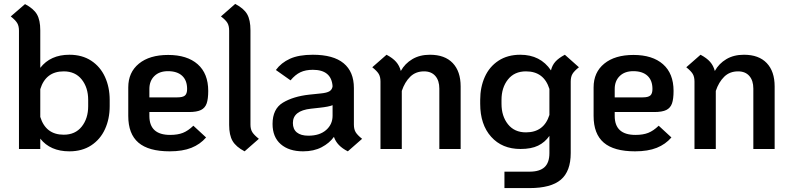

<svg xmlns="http://www.w3.org/2000/svg" viewBox="-20 -762 4047 982"><path d="M186 -53V0H77V-605Q77 -629 68 -644Q59 -659 35 -678L108 -741Q152 -718 169 -688.5Q186 -659 186 -607V-415Q238 -482 335 -482Q400 -482 446.5 -451.5Q493 -421 517 -368.5Q541 -316 541 -251V-219Q541 -154 517 -101.5Q493 -49 446.5 -18.5Q400 12 335 12Q237 12 186 -53ZM431 -219V-251Q431 -314 398 -355.5Q365 -397 306 -397Q214 -397 186 -306V-164Q214 -73 306 -73Q365 -73 398 -114.5Q431 -156 431 -219Z M969 -119 1034 -59Q1004 -24 959 -6Q914 12 848 12Q740 12 688 -32.5Q636 -77 636 -169V-315Q636 -392 690.5 -436.5Q745 -481 840 -481Q937 -481 991 -433.5Q1045 -386 1045 -297Q1045 -256 1037 -233Q1029 -210 1008 -199.5Q987 -189 946 -189H744V-169Q744 -72 850 -72Q889 -72 915.5 -82.5Q942 -93 969 -119ZM744 -307V-264H887Q915 -264 926 -273.5Q937 -283 937 -307Q937 -351 911.5 -374.5Q886 -398 839 -398Q795 -398 769.5 -373Q744 -348 744 -307Z M1152 -123V-605Q1152 -630 1143 -645Q1134 -660 1110 -678L1183 -742Q1227 -719 1244 -689.5Q1261 -660 1261 -607V-125Q1261 -101 1270.5 -86Q1280 -71 1304 -52L1231 12Q1187 -11 1169.5 -41Q1152 -71 1152 -123Z M1832 -52 1759 12Q1703 -16 1688 -62Q1665 -30 1625 -9Q1585 12 1530 12Q1458 12 1416 -24.5Q1374 -61 1374 -128Q1374 -205 1427 -237Q1480 -269 1562 -278L1620 -284Q1652 -287 1665.5 -295.5Q1679 -304 1681 -321Q1675 -405 1580 -405Q1543 -405 1516.5 -392.5Q1490 -380 1466 -351L1391 -404Q1418 -441 1463 -461.5Q1508 -482 1580 -482Q1685 -482 1737.5 -438.5Q1790 -395 1790 -312V-125Q1790 -101 1799 -86Q1808 -71 1832 -52ZM1681 -170V-224Q1662 -216 1615 -211L1570 -206Q1478 -196 1478 -133Q1478 -101 1498.5 -84.5Q1519 -68 1557 -68Q1615 -68 1648 -97Q1681 -126 1681 -170Z M2336 -320V0H2227V-309Q2227 -350 2206.5 -373.5Q2186 -397 2149 -397Q2106 -397 2078 -369.5Q2050 -342 2035 -297V0H1926V-345Q1926 -369 1917 -384Q1908 -399 1884 -418L1957 -482Q1989 -465 2006 -445.5Q2023 -426 2030 -399Q2051 -437 2089 -459.5Q2127 -482 2179 -482Q2255 -482 2295.5 -439.5Q2336 -397 2336 -320Z M2941 -418Q2917 -399 2908 -384Q2899 -369 2899 -345V21Q2899 114 2848.5 157Q2798 200 2688 200H2560V116H2688Q2740 116 2765 93Q2790 70 2790 21V-67Q2767 -34 2732 -17Q2697 0 2642 0Q2548 0 2492 -62.5Q2436 -125 2436 -231V-251Q2436 -316 2459.5 -368.5Q2483 -421 2529.5 -451.5Q2576 -482 2641 -482Q2744 -482 2798 -402Q2804 -428 2820.5 -446.5Q2837 -465 2869 -482ZM2790 -174V-307Q2762 -397 2670 -397Q2611 -397 2578 -355.5Q2545 -314 2545 -251V-231Q2545 -168 2578 -126.5Q2611 -85 2670 -85Q2762 -85 2790 -174Z M3349 -119 3414 -59Q3384 -24 3339 -6Q3294 12 3228 12Q3120 12 3068 -32.5Q3016 -77 3016 -169V-315Q3016 -392 3070.5 -436.5Q3125 -481 3220 -481Q3317 -481 3371 -433.5Q3425 -386 3425 -297Q3425 -256 3417 -233Q3409 -210 3388 -199.5Q3367 -189 3326 -189H3124V-169Q3124 -72 3230 -72Q3269 -72 3295.5 -82.5Q3322 -93 3349 -119ZM3124 -307V-264H3267Q3295 -264 3306 -273.5Q3317 -283 3317 -307Q3317 -351 3291.5 -374.5Q3266 -398 3219 -398Q3175 -398 3149.5 -373Q3124 -348 3124 -307Z M3942 -320V0H3833V-309Q3833 -350 3812.5 -373.5Q3792 -397 3755 -397Q3712 -397 3684 -369.5Q3656 -342 3641 -297V0H3532V-345Q3532 -369 3523 -384Q3514 -399 3490 -418L3563 -482Q3595 -465 3612 -445.5Q3629 -426 3636 -399Q3657 -437 3695 -459.5Q3733 -482 3785 -482Q3861 -482 3901.5 -439.5Q3942 -397 3942 -320Z"/></svg>

Font: KoHo SemiBold
Style: Regular
Weight: 600
Designer: Cadson Demak & Katatrad Team
Foundry: Cadson Demak Co.,Ltd.
Version: Version 1.000; ttfautohint (v1.6)